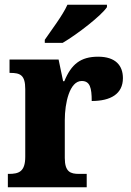

<svg xmlns="http://www.w3.org/2000/svg" viewBox="-20 -786 550 806"><path d="M168 -619V-606H243C306 -643 406 -721 429 -756V-766H263C243 -721 195 -659 168 -619ZM13 0H344V-56H312C276 -56 252 -64 252 -123V-282C252 -353 272 -446 323 -446C358 -446 365 -417 365 -362C445 -362 496 -392 496 -458C496 -511 465 -548 392 -548C318 -548 279 -516 250 -445H245L226 -536H20V-480H23C65 -480 86 -471 86 -412V-128C86 -65 59 -56 17 -56H13Z"/></svg>

Font: Noto Serif Tamil SemiCondensed ExtraBold
Style: Regular
Weight: 800
Width: 4
Designer: Indian Type Foundry, Tom Grace, and the Monotype Design Team
Foundry: Monotype Imaging Inc.
Version: Version 2.004